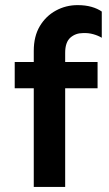

<svg xmlns="http://www.w3.org/2000/svg" viewBox="-20 -738 432 758"><path d="M113.3 0V-537.1Q113.3 -594.7 137.2 -634.8Q161.1 -674.8 200.7 -696.3Q240.2 -717.8 286.1 -717.8Q317.4 -717.8 341.3 -710.9Q365.2 -704.1 381.8 -692.4V-588.9Q367.2 -597.7 348.1 -603Q329.1 -608.4 307.6 -607.4Q278.3 -607.4 257.8 -589.4Q237.3 -571.3 237.3 -529.3V0ZM38.1 -389.6V-493.2H365.2V-389.6Z"/></svg>

Font: Sen
Style: Bold
Weight: 700
Designer: Kosal Sen, Philatype
Foundry: Philatype
Version: Version 2.000;gftools[0.9.31]